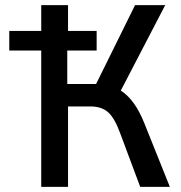

<svg xmlns="http://www.w3.org/2000/svg" viewBox="-20 -725 701 745"><path d="M140 0V-529H16V-605H140V-705H244V-605H355V-529H241V-399H367L338 -369L504 -705H621L437 -351L390 -395Q424 -390 451 -372Q478 -354 500 -323Q522 -292 540 -247L639 0H524L447 -206Q426 -265 400.5 -288.5Q375 -312 331 -312H244V0Z"/></svg>

Font: Nunito Sans 7pt Condensed SemiBold
Style: Regular
Weight: 600
Width: 3
Designer: Vernon Adams
Foundry: Vernon Adams
Version: Version 3.101;gftools[0.9.27]